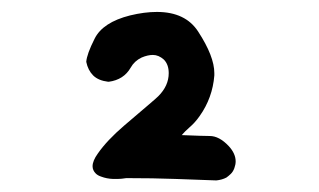

<svg xmlns="http://www.w3.org/2000/svg" viewBox="-20 -780 540 325"><path d="M245.6 -759.8Q293.9 -759.8 315.4 -726.6Q342.8 -684.6 342.8 -656.2Q342.8 -654.3 342.8 -652.3Q339.8 -614.3 317.9 -583.5Q310.1 -572.3 300.3 -564Q293 -557.6 287.6 -551.3Q324.7 -549.8 335 -549.8Q351.1 -549.8 367.2 -532.7Q378.9 -520 378.9 -506.8Q378.9 -501.5 376.7 -495.4Q374.5 -489.3 370.6 -485.6Q366.7 -481.9 363.3 -479.5Q356 -475.6 346.2 -474.6Q314.9 -475.6 277.1 -477.1Q239.3 -478.5 193.8 -478.5Q185.1 -477.1 179.4 -477.1Q173.8 -477.1 171.4 -477.1Q160.6 -477.5 151.4 -481Q145.5 -482.9 142.1 -486.3Q136.7 -491.7 136.7 -498.5Q136.7 -507.8 145.5 -520Q161.1 -542.5 190.4 -567.6Q219.7 -592.8 231.9 -603Q245.6 -614.7 248 -617.2Q265.6 -634.8 265.6 -656.2Q265.6 -670.9 257.3 -679.2Q248.5 -687 238.8 -687Q230 -687 219.7 -682.6Q207.5 -676.8 201.2 -665.5Q189.5 -645 164.1 -641.6H163.1Q146.5 -643.6 137.7 -652.3Q128.9 -661.1 126 -675.3Q127 -688.5 140.1 -714.4Q153.8 -742.2 200.2 -753.9Q224.6 -759.8 245.6 -759.8Z"/></svg>

Font: Bakudai
Style: Bold
Weight: 700
Version: Version 1.48